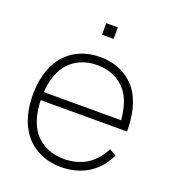

<svg xmlns="http://www.w3.org/2000/svg" viewBox="-139 -855 874 975"><g transform="rotate(20 298.5 -367.0)"><path d="M330.2 -750H267.7V-687.5H330.2ZM420.8 -59.4C384.4 -37.5 342.7 -28.1 299 -28.1C235.4 -28.1 174 -53.1 137.5 -102.1C103.1 -147.9 90.6 -208.3 88.5 -268.8H555.2C555.2 -349 540.6 -429.2 495.8 -488.5C447.9 -549 378.1 -578.1 299 -578.1C219.8 -578.1 150 -549 102.1 -488.5C55.2 -427.1 41.7 -352.1 41.7 -281.2C41.7 -211.5 55.2 -135.4 102.1 -75C147.9 -15.6 220.8 15.6 299 15.6C347.9 15.6 395.8 5.2 438.5 -18.8C480.2 -42.7 516.7 -80.2 541.7 -134.4L505.2 -155.2C483.3 -111.5 454.2 -80.2 420.8 -59.4ZM137.5 -460.4C174 -509.4 235.4 -535.4 299 -534.4C361.5 -535.4 422.9 -509.4 459.4 -460.4C489.6 -420.8 502.1 -370.8 507.3 -312.5H89.6C92.7 -366.7 107.3 -419.8 137.5 -460.4Z"/></g></svg>

Font: Manrope Thin
Style: Regular
Weight: 100
Width: 4
Designer: Michael Sharanda
Foundry: Michael Sharanda
Version: Version 2.000;PS 002.000;hotconv 1.0.88;makeotf.lib2.5.64775